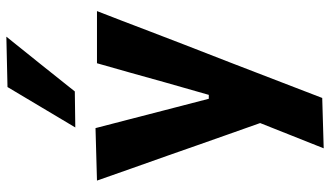

<svg xmlns="http://www.w3.org/2000/svg" viewBox="-232 -584 1014 589"><g transform="rotate(-90 274.5 -290.0)"><path d="M113.5 196.5Q132.5 149 152.2 99.2Q172 49.5 191 1.5Q174 -46 157 -94.5Q140 -143 123.5 -189.5L92 -279.5Q73 -333 53 -389.5Q33 -445.5 14.5 -499L175.5 -503.5Q189.5 -449 203 -397.5Q216.5 -345.5 230.5 -291L265.5 -156H277.5L316 -291Q330.5 -343.5 345 -395Q359.5 -446.5 374.5 -499H534.5Q519 -459 504.5 -421.5Q490 -384 473 -339Q455.5 -293.5 431.5 -231L377 -91Q340.5 4.5 314.5 71.2Q288.5 138 268 192ZM177.5 -565.5Q208.5 -617.5 239.5 -669.5Q270.5 -721.5 301.5 -773.5L456 -777Q412.5 -723 370.5 -670.5Q328.5 -618 288 -567Z"/></g></svg>

Font: Heraclito
Style: Bold
Weight: 700
Designer: Kostas Bartsokas (font) & Cristiano Sobral (main changes)
Foundry: Kostas Bartsokas (font) & Cristiano Sobral (main changes)
Version: Version 1.00;July 8, 2020;FontCreator 13.0.0.2655 64-bit